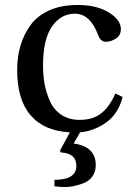

<svg xmlns="http://www.w3.org/2000/svg" viewBox="-20 -522 536 772"><path d="M49 -240Q49 -293 62 -337.5Q75 -382 102 -420Q129 -458 177.5 -480Q226 -502 292 -502Q369 -502 417.5 -472Q466 -442 466 -405Q466 -380 446 -367Q426 -354 406 -354Q385 -354 375 -380Q343 -467 281 -467Q225 -467 189 -415.5Q153 -364 153 -258Q153 -219 159.5 -183.5Q166 -148 181.5 -114Q197 -80 227.5 -60Q258 -40 300 -40Q353 -40 386.5 -66Q420 -92 444 -146L473 -132Q456 -65 407.5 -30Q359 5 302 10L276 55Q365 67 365 142Q365 169 351 188Q337 207 315 215Q293 223 275.5 226.5Q258 230 243 230Q220 230 199 227V201Q287 201 287 145Q287 94 225 91L221 84L261 10Q158 5 103.5 -58Q49 -121 49 -240Z"/></svg>

Font: Heuristica
Style: Regular
Weight: 400
Version: Version 1.0.1 ; ttfautohint (v1.4.1)